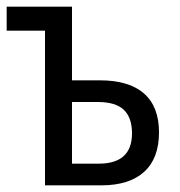

<svg xmlns="http://www.w3.org/2000/svg" viewBox="-20 -556 540 576"><path d="M457 -159Q457 -81 412.5 -40.5Q368 0 284 0H115V-464H0V-536H175H196V-315H280Q367 -315 412 -275.5Q457 -236 457 -159ZM376 -156Q376 -203 351.5 -226.5Q327 -250 273 -250H196V-65H276Q376 -65 376 -156Z"/></svg>

Font: Noto Sans Mono UI Cond
Style: Regular
Weight: 400
Width: 3
Monospace: yes
Designer: Monotype Design team
Foundry: Monotype Imaging Inc.
Version: Version 1.000